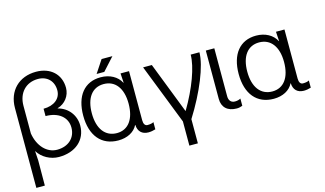

<svg xmlns="http://www.w3.org/2000/svg" viewBox="-103 -1046 2695 1594"><g transform="rotate(-15 1245.0 -249.0)"><path d="M110 217 111 1 106 -80H107C142 -21 214 18 286 18C428 18 523 -65 523 -189C523 -279 465 -352 379 -374V-376C445 -395 490 -454 490 -522C490 -638 407 -715 283 -715C135 -715 37 -616 37 -469V217ZM110 -231V-469C110 -579 179 -653 283 -653C362 -653 415 -600 415 -521C415 -449 355 -402 265 -402V-339C375 -339 448 -281 448 -192C448 -104 384 -44 287 -44C199 -44 128 -119 110 -231Z M798 13C875 13 937 -20 964 -75H966C968 -20 1001 13 1056 13C1076 13 1098 9 1117 3V-59C1107 -52 1087 -48 1064 -48C1043 -48 1031 -66 1031 -98V-520H958L963 -439H961C931 -497 867 -532 789 -532C650 -532 568 -431 568 -261C568 -89 653 13 798 13ZM642 -261C642 -393 700 -471 799 -471C898 -471 958 -393 958 -261C958 -128 900 -49 802 -49C702 -49 642 -128 642 -261ZM765 -567H831L930 -676H837Z M1227 -520H1152L1355 -1V207H1428V-1C1552 -198 1636 -405 1636 -520H1561C1561 -415 1498 -245 1400 -80H1398Z M1691 -104C1691 -32 1737 11 1816 11C1833 11 1851 7 1865 1V-61C1854 -54 1836 -49 1816 -49C1783 -49 1764 -71 1764 -108V-520H1691Z M2134 13C2211 13 2273 -20 2300 -75H2302C2304 -20 2337 13 2392 13C2412 13 2434 9 2453 3V-59C2443 -52 2423 -48 2400 -48C2379 -48 2367 -66 2367 -98V-520H2294L2299 -439H2297C2267 -497 2203 -532 2125 -532C1986 -532 1904 -431 1904 -261C1904 -89 1989 13 2134 13ZM1978 -261C1978 -393 2036 -471 2135 -471C2234 -471 2294 -393 2294 -261C2294 -128 2236 -49 2138 -49C2038 -49 1978 -128 1978 -261Z"/></g></svg>

Font: Non Bureau Light
Style: Regular
Weight: 300
Designer: Jona Saucedo
Foundry: Non Foundry
Version: Version 1.000;FEAKit 1.0